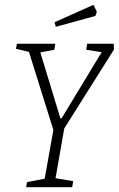

<svg xmlns="http://www.w3.org/2000/svg" viewBox="-20 -775 492 795"><path d="M210 -37 283 -25 279 0H88L92 -21L165 -35L201 -237L100 -560L46 -573L50 -594H209L205 -569L147 -558L230 -285H235L401 -559L337 -569L341 -594H451L452 -570L246 -243ZM206 -683 367 -755 381 -726 375 -709 211 -664Z"/></svg>

Font: Grenze ExtraLight
Style: Italic
Weight: 275
Italic angle: -10°
Designer: Renata Polastri
Foundry: Omnibus-Type
Version: Version 1.002; ttfautohint (v1.8)